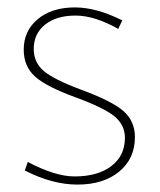

<svg xmlns="http://www.w3.org/2000/svg" viewBox="-20 -486 432 518"><path d="M299 -408Q235 -444 184 -444Q132 -444 101.5 -419.5Q71 -395 71 -354Q71 -318 97.5 -295Q124 -272 199 -244Q283 -213 313.5 -186Q344 -159 344 -116Q344 -58 301.5 -23Q259 12 189 12Q121 12 47 -26L55 -49Q129 -10 181 -10Q244 -10 280.5 -38Q317 -66 317 -114Q317 -149 289 -172Q261 -195 185 -223Q105 -252 74.5 -279.5Q44 -307 44 -352Q44 -403 82 -434.5Q120 -466 182 -466Q240 -466 310 -431Z"/></svg>

Font: Tajawal ExtraLight
Style: Regular
Weight: 275
Designer: Boutros Fonts
Foundry: Created by Boutros International 2017
Version: Version 1.700